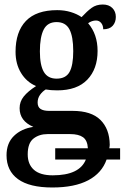

<svg xmlns="http://www.w3.org/2000/svg" viewBox="-20 -592 553 852"><path d="M9 97Q9 43 42 11Q75 -21 128 -29Q67 -55 67 -112Q67 -141 85.5 -164Q104 -187 140 -210Q98 -228 73.5 -268Q49 -308 49 -362Q49 -451 95 -499Q141 -547 234 -547Q266 -547 294 -538.5Q322 -530 342 -516Q366 -542 386.5 -557Q407 -572 436 -572Q463 -572 478.5 -556.5Q494 -541 494 -517Q494 -493 480 -477.5Q466 -462 438 -462Q438 -479 429 -490Q420 -501 406 -501Q388 -501 371 -489Q413 -440 413 -366Q413 -286 367.5 -238.5Q322 -191 234 -191Q205 -191 183 -195Q168 -186 157.5 -171Q147 -156 147 -137Q147 -117 160 -108.5Q173 -100 198 -100H302Q385 -100 425.5 -60Q466 -20 467 50Q467 56 465 66H513V116H453Q432 176 371.5 208Q311 240 212 240Q111 240 60 203Q9 166 9 97ZM305 -365Q305 -430 288 -462Q271 -494 231 -494Q191 -494 174 -461Q157 -428 157 -364Q157 -303 174.5 -273Q192 -243 231 -243Q272 -243 288.5 -272.5Q305 -302 305 -365ZM361 116H225V66H370Q368 31 348.5 17Q329 3 291 3H191Q154 3 128.5 23Q103 43 103 93Q103 137 130.5 161.5Q158 186 214 186Q333 186 361 116Z"/></svg>

Font: Noto Serif NarrowSemiBold
Style: Regular
Weight: 600
Width: 4
Designer: Monotype Design Team
Foundry: Monotype Imaging Inc.
Version: Version 1.001